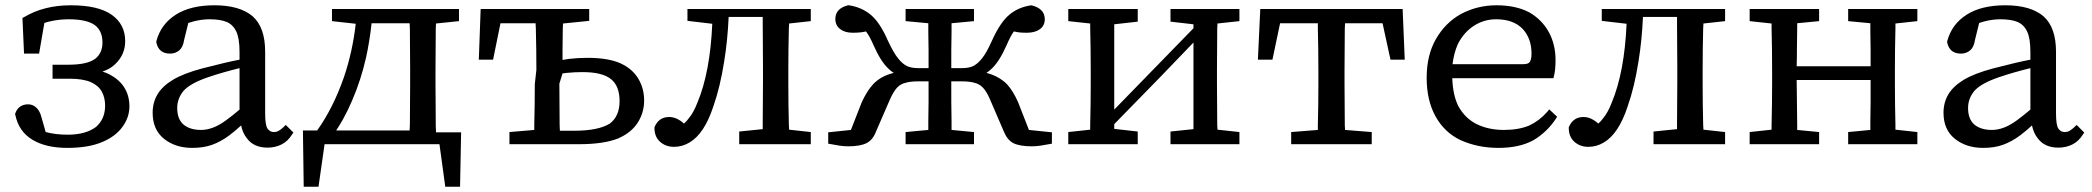

<svg xmlns="http://www.w3.org/2000/svg" viewBox="-20 -546 7921 727"><path d="M391 -266Q431 -246 450.5 -215Q470 -184 470 -143Q470 -102 444 -66Q418 -30 369 -9Q316 14 235 14Q154 14 102.5 -17Q51 -48 38 -111L37 -114L38 -117Q44 -134 56.5 -142.5Q69 -151 86.5 -151Q104 -151 117.5 -138.5Q131 -126 137 -102L153 -46Q190 -36 236 -36Q304 -36 343 -65Q378 -95 378 -146Q378 -176 365.5 -199Q353 -222 324 -235Q294 -248 243 -248H179V-301H240Q309 -301 340 -323Q368 -345 368 -385Q368 -429 339 -451Q308 -473 240 -473Q204 -473 169 -465Q159 -463 148 -459L128 -343H71L65 -478L71 -481Q146 -526 248 -526Q352 -526 403 -490Q454 -454 454 -390Q454 -339 416 -303Q398 -285 368 -275Q381 -271 391 -266Z M675 -202Q651 -173 651 -137Q651 -96 674 -75Q699 -54 741 -54Q763 -54 786 -62.5Q809 -71 834.5 -89.5Q860 -108 887 -131V-288Q822 -272 769 -254Q701 -231 675 -202ZM708 14Q644 14 601 -20.5Q558 -55 558 -119Q558 -158 576.5 -189Q595 -220 635 -244Q675 -268 746 -287Q792 -299 828.5 -307.5Q865 -316 887 -320V-349Q887 -401 874.5 -427Q862 -453 838 -463Q814 -473 773 -473Q744 -473 713 -465Q703 -462 693 -459L677 -394Q673 -367 658.5 -355Q644 -343 624 -343Q581 -343 572 -385V-387V-390Q589 -454 645 -490Q701 -526 792 -526Q888 -526 937 -484Q984 -442 984 -350V-117Q984 -72 993 -59Q1002 -46 1017 -46Q1027 -46 1035 -50.5Q1043 -55 1054 -65L1062 -73L1091 -44L1086 -37Q1070 -11 1046 1Q1022 13 993 13Q941 13 915 -22Q899 -42 893 -71Q870 -50 849 -34Q817 -10 784 2Q751 14 708 14Z M1533 -228V-283L1532 -437Q1532 -448 1531 -458H1387Q1380 -392 1366 -328Q1347 -244 1314 -167Q1298 -129 1278 -93Q1266 -72 1253 -52H1531Q1532 -63 1532 -75ZM1631 -457Q1631 -448 1630 -438L1629 -282V-225Q1629 -193 1629.5 -150.5Q1630 -108 1630 -69Q1631 -56 1631 -45H1726L1722 161H1675H1666L1644 0H1209L1186 161H1130L1127 -52H1181Q1242 -138 1282 -253Q1315 -350 1327 -456L1237 -466V-476V-512H1718V-466Z M2100 -51H2155Q2245 -51 2289 -78Q2326 -106 2326 -163Q2326 -220 2294 -246Q2261 -273 2186 -273Q2156 -273 2126 -270Q2118 -269 2110 -268L2098 -229Q2098 -197 2098.5 -155.5Q2099 -114 2099 -75Q2100 -62 2100 -51ZM2005 -227 2011 -282Q2011 -359 2009 -437Q2009 -448 2008 -458H1875L1847 -320H1793L1800 -512H2211V-467L2112 -457Q2111 -449 2111 -440Q2111 -402 2110 -360V-319L2134 -323Q2169 -327 2205 -327Q2283 -327 2330 -306Q2375 -285 2397 -248Q2419 -211 2419 -165.5Q2419 -120 2395 -82Q2371 -44 2321 -22Q2266 0 2172 0H1909V-46L2003 -54V-73Q2005 -151 2005 -227Z M2869 -238V-296L2868 -458Q2868 -471 2868 -482H2739Q2735 -392 2722 -313Q2707 -217 2681 -143Q2647 -39 2590 -6Q2563 10 2532 10Q2501 10 2479.5 -9Q2458 -28 2458 -62V-64Q2474 -103 2514 -103Q2542 -103 2570 -78Q2580 -87 2588 -98Q2606 -119 2621 -158Q2669 -273 2677 -456L2583 -467V-512H3050V-466L2968 -457Q2968 -449 2967 -439Q2965 -360 2965 -284V-228Q2965 -152 2967 -73Q2968 -63 2968 -55L3050 -46V0H2779V-48L2868 -57Q2868 -66 2868 -76Z M3116 -2V-36V-45L3202 -54L3243 -159Q3263 -202 3286 -227Q3315 -258 3364 -270Q3353 -277 3344 -286Q3315 -313 3288 -374Q3273 -409 3259 -427Q3239 -422 3209 -422Q3179 -422 3161 -436Q3143 -450 3143 -474Q3143 -514 3191 -526H3194Q3242 -519 3277 -490Q3312 -461 3342 -392Q3363 -347 3380.5 -325Q3398 -303 3416 -295Q3433 -288 3458 -288H3496V-356Q3495 -399 3495 -424Q3495 -449 3495 -458L3409 -466V-476V-512H3668V-466L3583 -458Q3583 -449 3583 -424Q3583 -399 3582 -356V-288H3621Q3647 -288 3663 -295Q3681 -303 3698.5 -325Q3716 -347 3736 -392Q3767 -461 3801.5 -490Q3836 -519 3885 -526Q3936 -514 3936 -473Q3936 -449 3917.5 -435.5Q3899 -422 3868 -422Q3845 -422 3834 -424Q3822 -426 3819 -427Q3807 -411 3791 -374Q3764 -313 3735 -286Q3726 -277 3715 -270Q3762 -258 3793 -227Q3816 -202 3835 -159L3876 -54L3963 -45V-2Q3937 3 3920 5.5Q3903 8 3887 8Q3841 8 3817 -4Q3794 -16 3781 -48L3728 -171Q3715 -201 3701 -215Q3687 -229 3668 -233Q3650 -238 3620 -238H3582V-161Q3583 -114 3583 -89Q3583 -64 3583 -54L3668 -46V0H3409V-46L3495 -54Q3495 -64 3495 -89Q3495 -114 3496 -161V-238H3459Q3428 -238 3411 -233Q3391 -229 3377.5 -215Q3364 -201 3350 -170L3297 -48Q3285 -16 3261 -4Q3237 8 3192 8Q3176 8 3159 5.5Q3142 3 3116 -2Z M4590 -457Q4590 -449 4589 -439L4588 -284V-228Q4588 -196 4588.5 -154Q4589 -112 4589 -73Q4590 -63 4590 -55L4673 -46V0H4412V-48L4499 -57V-385L4371 -252L4199 -76V-58L4288 -48V0H4025V-46L4108 -55V-73Q4110 -152 4110 -228V-284Q4110 -360 4108 -439V-457L4025 -466V-476V-512H4288V-464L4199 -454V-131L4499 -439V-454L4412 -464V-512H4673V-466Z M4972 -227V-282Q4972 -359 4970 -437V-458H4827L4798 -320H4743L4752 -512H5291L5299 -320H5254H5245L5215 -458H5073Q5072 -448 5072 -437L5071 -282V-227L5072 -73Q5072 -63 5073 -54L5174 -46V0H4869V-46L4970 -54V-73Q4972 -151 4972 -227Z M5480 -303H5747Q5767 -303 5772 -311Q5779 -320 5779 -343Q5779 -400 5746 -436Q5711 -473 5645 -473Q5599 -473 5561 -448.5Q5523 -424 5500 -379Q5485 -345 5480 -303ZM5876 -104 5871 -96Q5837 -45 5786 -15Q5733 14 5654 14Q5575 14 5509 -16Q5449 -45 5415.5 -105.5Q5382 -166 5382 -251.5Q5382 -337 5417 -398Q5452 -459 5510 -492Q5573 -526 5646.5 -526Q5720 -526 5771 -499Q5819 -471 5844.5 -424.5Q5870 -378 5870 -318Q5870 -282 5864 -258L5862 -250H5479Q5481 -186 5502 -144Q5528 -97 5572.5 -75.5Q5617 -54 5674 -54Q5731 -54 5771 -71Q5809 -89 5839 -123L5846 -132Z M6331 -238V-296L6330 -458Q6330 -471 6330 -482H6201Q6197 -392 6184 -313Q6169 -217 6143 -143Q6109 -39 6052 -6Q6025 10 5994 10Q5963 10 5941.5 -9Q5920 -28 5920 -62V-64Q5936 -103 5976 -103Q6004 -103 6032 -78Q6042 -87 6050 -98Q6068 -119 6083 -158Q6131 -273 6139 -456L6045 -467V-512H6512V-466L6430 -457Q6430 -449 6429 -439Q6427 -360 6427 -284V-228Q6427 -152 6429 -73Q6430 -63 6430 -55L6512 -46V0H6241V-48L6330 -57Q6330 -66 6330 -76Z M7155 -284V-228Q7155 -152 7157 -73V-55L7240 -46V-36V0H6978V-46L7062 -54Q7062 -63 7062 -88.5Q7062 -114 7063 -162V-243H6783Q6783 -202 6784 -162Q6784 -114 6785 -74V-54L6868 -46V-36V0H6605V-46L6688 -55V-73Q6690 -152 6690 -228V-284Q6690 -360 6688 -439V-457L6605 -466V-476V-512H6868V-466L6785 -458V-438Q6784 -400 6784 -362Q6784 -324 6783 -295H7063V-357Q7062 -400 7062 -424.5Q7062 -449 7062 -458L6978 -466V-512H7240V-466L7157 -457V-439Q7155 -360 7155 -284Z M7456 -202Q7432 -173 7432 -137Q7432 -96 7455 -75Q7480 -54 7522 -54Q7544 -54 7567 -62.5Q7590 -71 7615.5 -89.5Q7641 -108 7668 -131V-288Q7603 -272 7550 -254Q7482 -231 7456 -202ZM7489 14Q7425 14 7382 -20.5Q7339 -55 7339 -119Q7339 -158 7357.5 -189Q7376 -220 7416 -244Q7456 -268 7527 -287Q7573 -299 7609.5 -307.5Q7646 -316 7668 -320V-349Q7668 -401 7655.5 -427Q7643 -453 7619 -463Q7595 -473 7554 -473Q7525 -473 7494 -465Q7484 -462 7474 -459L7458 -394Q7454 -367 7439.5 -355Q7425 -343 7405 -343Q7362 -343 7353 -385V-387V-390Q7370 -454 7426 -490Q7482 -526 7573 -526Q7669 -526 7718 -484Q7765 -442 7765 -350V-117Q7765 -72 7774 -59Q7783 -46 7798 -46Q7808 -46 7816 -50.5Q7824 -55 7835 -65L7843 -73L7872 -44L7867 -37Q7851 -11 7827 1Q7803 13 7774 13Q7722 13 7696 -22Q7680 -42 7674 -71Q7651 -50 7630 -34Q7598 -10 7565 2Q7532 14 7489 14Z"/></svg>

Font: Early Summer Mincho Screen
Style: Regular
Weight: 400
Designer: GuiWonder
Version: Version 1.002